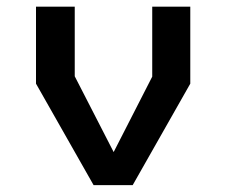

<svg xmlns="http://www.w3.org/2000/svg" viewBox="-20 -540 660 560"><path d="M253 0H367L535 -296V-520.5H424V-316.5L311.5 -96.5L198 -317.5V-520.5H85V-296Z"/></svg>

Font: Monaspace Krypton Medium
Style: Regular
Weight: 500
Designer: Riley Cran & the Lettermatic Team
Foundry: Lettermatic
Version: Version 1.101 (Monaspace Krypton)